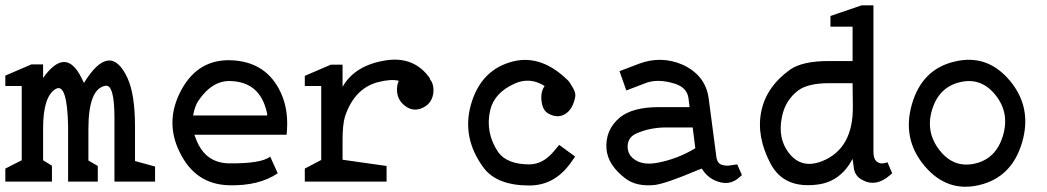

<svg xmlns="http://www.w3.org/2000/svg" viewBox="-20 -681 3927 720"><path d="M294.9 -370.1Q392.6 -528.3 458 -388.7Q486.3 -327.1 486.3 -205.1V-77.1L561.5 -56.6V0H409.2V-238.3Q409.2 -364.3 376 -359.4Q311.5 -349.6 311.5 -196.3V-79.1L346.7 -58.6V0H235.4V-210.9Q231.4 -371.1 189.5 -347.7Q141.6 -320.3 141.6 -200.2V-80.1L174.8 -59.6V0H0V-48.8L61.5 -80.1V-358.4H0V-397.5L97.7 -439.5H141.6V-388.7Q226.6 -507.8 285.2 -389.6Z M704.1 -248H981.4Q984.4 -252 972.7 -287.1Q941.4 -373 846.7 -377Q776.4 -380.9 723.6 -302.7Q710.9 -284.2 704.1 -248ZM709 -175.8 714.8 -160.2Q749 -69.3 839.8 -68.4Q960.9 -67.4 993.2 -93.8L1021.5 -31.2Q951.2 16.6 838.9 13.7Q712.9 10.7 654.3 -109.4Q595.7 -226.6 661.1 -345.7Q723.6 -459 845.7 -455.1Q979.5 -450.2 1033.2 -333Q1064.5 -265.6 1054.7 -175.8Z M1475.6 -377.9Q1447.3 -385.7 1397.5 -373Q1308.6 -349.6 1273.4 -243.2Q1264.6 -212.9 1264.6 -155.3V-82L1429.7 -58.6V0H1123V-48.8L1184.6 -81.1V-358.4H1123V-396.5L1220.7 -438.5H1264.6V-355.5Q1311.5 -437.5 1429.7 -455.1Q1534.2 -469.7 1591.8 -387.7Q1591.8 -382.8 1598.6 -375Q1606.4 -359.4 1605.5 -337.9Q1602.5 -294.9 1566.4 -277.3Q1530.3 -259.8 1498.5 -284.2Q1466.8 -308.6 1468.8 -349.6Q1469.7 -366.2 1475.6 -377.9Z M2120.1 -70.3Q2059.6 14.6 1964.8 14.6Q1842.8 14.6 1793 -52.7Q1710.9 -164.1 1746.1 -289.1Q1784.2 -421.9 1906.2 -451.2Q2012.7 -476.6 2112.3 -377Q2115.2 -374 2125 -357.4Q2140.6 -334 2136.7 -315.4Q2127 -269.5 2098.6 -252.9Q2070.3 -236.3 2037.1 -254.9Q2014.6 -266.6 2010.7 -302.7Q2006.8 -336.9 2022.5 -358.4Q1966.8 -393.6 1909.2 -367.2Q1834 -333 1818.4 -268.6Q1798.8 -184.6 1847.7 -111.3Q1880.9 -64.5 1965.8 -64.5Q2016.6 -65.4 2056.6 -113.3L2077.1 -137.7L2136.7 -93.8Z M2577.6 -203.1H2479Q2414.6 -203.1 2362.8 -178.7Q2333.5 -164.1 2333.5 -129.9Q2334.5 -97.7 2363.8 -80.1Q2394 -61.5 2443.8 -70.3Q2519 -84 2587.4 -125ZM2565.9 -279.3 2562 -311.5Q2557.1 -352.5 2510.3 -367.2Q2444.8 -387.7 2397.9 -368.2L2328.6 -341.8L2303.2 -414.1L2377.4 -442.4Q2459.5 -472.7 2539.6 -438.5Q2624.5 -399.4 2637.2 -314.5L2666.5 -91.8Q2670.4 -64.5 2692.9 -61.5Q2706.5 -57.6 2729 -62.5L2744.6 -64.5L2762.2 -24.4L2754.4 -17.6Q2714.4 20.5 2659.7 -4.9Q2630.4 -18.6 2611.8 -48.8L2596.2 -43Q2479 6.8 2435.1 12.7Q2367.7 19.5 2326.7 -10.7Q2260.3 -60.5 2254.4 -121.1Q2248.5 -193.4 2304.2 -240.2Q2352.1 -279.3 2450.7 -279.3Z M3255.4 -111.3Q3255.4 -84 3269 -74.2Q3280.8 -65.4 3296.4 -69.3L3308.1 -72.3L3325.7 -31.2L3317.9 -24.4Q3264.2 22.5 3212.4 -6.8Q3186 -21.5 3182.1 -49.8L3177.2 -85Q3132.3 -1 3048.3 10.7Q2921.4 28.3 2870.6 -65.4Q2815.9 -168 2834.5 -261.7Q2853 -355.5 2942.9 -419.9Q2988.8 -452.1 3088.4 -452.1H3177.2V-581.1H3094.2V-621.1L3211.4 -661.1H3255.4ZM3178.2 -283.2 3177.2 -369.1H3089.4Q3010.3 -369.1 2973.1 -341.8Q2923.3 -303.7 2911.6 -239.3Q2897 -163.1 2936 -110.4Q2983.9 -44.9 3064 -77.1Q3180.2 -124 3178.2 -283.2Z M3740.7 -170.9Q3767.1 -256.8 3713.4 -324.2Q3659.7 -391.6 3580.6 -373Q3501.5 -354.5 3475.6 -270.5Q3449.7 -186.5 3502.9 -118.2Q3556.2 -49.8 3635.3 -67.4Q3714.4 -85 3740.7 -170.9ZM3560.1 -450.2Q3682.1 -479.5 3766.6 -378.9Q3851.1 -278.3 3813 -147.5Q3774.9 -16.6 3653.3 12.7Q3531.7 42 3446.8 -59.1Q3361.8 -160.2 3399.9 -291Q3438 -421.9 3560.1 -450.2Z"/></svg>

Font: Hopone
Style: Regular
Weight: 400
Foundry: SIL International (SIL)
Version: Version 1.00 September 3, 2015, initial release